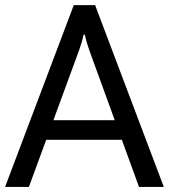

<svg xmlns="http://www.w3.org/2000/svg" viewBox="-20 -736 665 756"><path d="M0 0H93.8L291 -537.1Q296.9 -553.2 301.3 -568.4Q305.7 -583.5 309.1 -599.6H314Q317.4 -583.5 321.8 -568.4Q326.2 -553.2 332 -537.1L527.3 0H625L354.5 -715.8H270.5ZM116.2 -185.5H507.3L479 -262.7H145Z"/></svg>

Font: Roboto Flex
Style: Regular
Weight: 400
Designer: Berlow after Robertson
Foundry: Google
Version: Version 3.200;gftools[0.9.32]